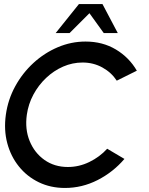

<svg xmlns="http://www.w3.org/2000/svg" viewBox="-20 -919 739 952"><path d="M302 13Q231 13 172.5 -15.2Q114 -43.5 73.8 -93.5Q33.5 -143.5 16 -209.2Q-1.5 -275 9 -350Q19.5 -425.5 55.5 -491.2Q91.5 -557 145.8 -606.8Q200 -656.5 266.5 -684.8Q333 -713 404 -713Q489 -713 554.8 -673.5Q620.5 -634 658.5 -568.5L559 -519Q532 -560 487.5 -584.5Q443 -609 389.5 -609Q339.5 -609 293 -588.8Q246.5 -568.5 208.5 -532.5Q170.5 -496.5 145.5 -449.8Q120.5 -403 113 -350Q103 -278.5 127 -219.8Q151 -161 200.5 -126Q250 -91 316.5 -91Q372 -91 423 -115.8Q474 -140.5 511.5 -181.5L597 -131Q541 -65.5 464 -26.2Q387 13 302 13ZM488 -899 564 -755H494.5L423.5 -853.5L325 -755H256L371.5 -899Z"/></svg>

Font: Urbanist SemiBold
Style: Italic
Weight: 600
Italic angle: -8°
Designer: Corey Hu
Foundry: Corey Hu
Version: Version 1.321; ttfautohint (v1.8.4.7-5d5b)